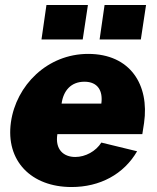

<svg xmlns="http://www.w3.org/2000/svg" viewBox="-20 -743 631 773"><path d="M334 -723H167L147 -584H313ZM568 -723H401L381 -584H547ZM211 -203H553L560 -248C582 -401 505 -526 335 -526C170 -526 45 -399 24 -251C2 -95 106 10 268 10C382 10 478 -41 532 -134L388 -169C366 -134 324 -111 283 -111C236 -111 201 -141 211 -203ZM228 -326C235 -377 265 -414 320 -414C374 -414 395 -377 388 -326Z"/></svg>

Font: United Sans Black
Style: Italic
Weight: 900
Italic angle: -8°
Designer: Pablo Impallari, Rodrigo Fuenzalida (Modified by Dan O. Williams)
Version: Version 1.000;PS 001.000;hotconv 1.0.88;makeotf.lib2.5.64775